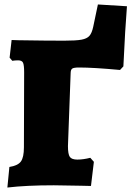

<svg xmlns="http://www.w3.org/2000/svg" viewBox="-20 -829 588 859"><path d="M548 -801Q540 -704 532 -532L517 -516Q398 -527 334 -527Q310 -527 303 -522Q296 -517 296 -500L284 -175Q284 -139 292.5 -127Q301 -115 326 -115Q352 -115 384 -123L400 -105L387 3L344 2L221 0Q98 0 13 10L22 -82Q60 -88 73.5 -106.5Q87 -125 87 -170L88 -505Q88 -538 83 -548.5Q78 -559 61 -559Q47 -559 35 -557L23 -571L32 -650Q52 -650 63 -649Q185 -647 267 -647Q320 -647 344.5 -651.5Q369 -656 380 -668.5Q391 -681 397 -709L418 -809Z"/></svg>

Font: Alegreya SC Black
Style: Regular
Weight: 900
Designer: Juan Pablo del Peral
Foundry: Huerta Tipografica
Version: Version 2.007; ttfautohint (v1.6)